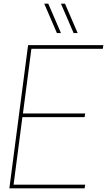

<svg xmlns="http://www.w3.org/2000/svg" viewBox="-20 -1026 583 1046"><path d="M403 -846ZM312 -846H290L221 -1006H243ZM403 -846H381L312 -1006H334ZM441 0H31L133 -780H543L540 -760H151L105 -408H444L441 -388H102L54 -20H444Z"/></svg>

Font: Tanohe Sans Thin
Style: Italic
Weight: 100
Designer: Village Type and Design LLC & Cristiano Sobral
Foundry: Cooper Hewitt Smithsonian Design Museum
Version: Version 1.00;September 29, 2021;FontCreator 13.0.0.2655 64-b